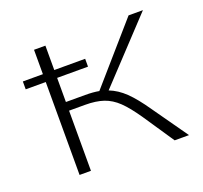

<svg xmlns="http://www.w3.org/2000/svg" viewBox="-89 -564 705 666"><g transform="rotate(-20 264.0 -231.0)"><path d="M502 0H449L373 -113Q343 -157 319 -180Q295 -203 267 -212.5Q239 -222 199 -222H140V0H98V-343H24V-372H98V-462H140V-372H254V-343H140V-254H211Q241 -254 262 -250L447 -462H500L293 -241Q324 -229 351 -203Q378 -177 411 -129Z"/></g></svg>

Font: Ysabeau SC Light
Style: Regular
Weight: 300
Designer: Christian Thalmann (Catharsis Fonts)
Version: Version 0.003